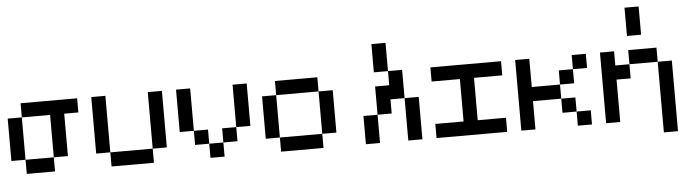

<svg xmlns="http://www.w3.org/2000/svg" viewBox="-55 -1141 5443 1504"><g transform="rotate(-5 2666.5 -389.0)"><path d="M111.1 -111.1H0V-444.4H111.1ZM333.3 0H111.1V-111.1H333.3ZM333.3 -444.4H111.1V-555.6H555.6V-444.4H444.4V-111.1H333.3Z M777.8 -111.1H666.7V-555.6H777.8ZM1222.2 -111.1H1111.1V-555.6H1222.2ZM1111.1 0H777.8V-111.1H1111.1Z M1666.7 0H1555.6V-111.1H1666.7ZM1555.6 -111.1H1444.4V-222.2H1555.6ZM1777.8 -111.1H1666.7V-222.2H1777.8ZM1444.4 -222.2H1333.3V-555.6H1444.4ZM1888.9 -222.2H1777.8V-555.6H1888.9Z M2111.1 -111.1H2000V-444.4H2111.1ZM2444.4 -444.4H2111.1V-555.6H2444.4ZM2555.6 -111.1H2444.4V-444.4H2555.6ZM2444.4 0H2111.1V-111.1H2444.4Z M3000 -555.6H2888.9V-777.8H3000ZM3000 -444.4V-555.6H3111.1V-333.3H3000V-222.2H2888.9V-444.4ZM2888.9 0H2777.8V-222.2H2888.9ZM3222.2 0H3111.1V-333.3H3222.2Z M3555.6 -444.4H3333.3V-555.6H3888.9V-444.4H3666.7V-111.1H3888.9V0H3333.3V-111.1H3555.6Z M4111.1 -222.2V0H4000V-555.6H4111.1V-333.3H4333.3V-222.2ZM4555.6 0H4444.4V-111.1H4555.6ZM4444.4 -111.1H4333.3V-222.2H4444.4ZM4555.6 -444.4H4444.4V-555.6H4555.6ZM4444.4 -333.3H4333.3V-444.4H4444.4Z M4777.8 -333.3V0H4666.7V-555.6H4777.8V-444.4H4888.9V-333.3ZM5222.2 111.1H5111.1V-444.4H5222.2ZM5111.1 -444.4H4888.9V-555.6H5111.1ZM5000 -666.7H4888.9V-888.9H5000Z"/></g></svg>

Font: Pixeloid Mono
Style: Regular
Weight: 400
Monospace: yes
Designer: GGBotNet
Foundry: GGBotNet
Version: 0.5